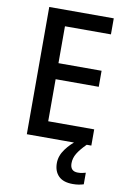

<svg xmlns="http://www.w3.org/2000/svg" viewBox="-101 -840 706 1061"><g transform="rotate(10 252.0 -309.5)"><path d="M449 -66H87V-780H449V-690H191V-483H433V-393H191V-157H449ZM358 49Q358 94 401 94Q416 94 426.5 91.5Q437 89 445 87V152Q432 156 417.5 158.5Q403 161 384 161Q331 161 304.5 134.5Q278 108 278 62Q278 21 306 -17Q334 -55 370 -80L423 -66Q390 -33 374 -6.5Q358 20 358 49Z"/></g></svg>

Font: Noto Sans Malayalam UI SemiCondensed Medium
Style: Regular
Weight: 500
Width: 4
Designer: Jelle Bosma - Monotype Design Team
Foundry: Monotype Imaging Inc.
Version: Version 2.104; ttfautohint (v1.8.4.7-5d5b)